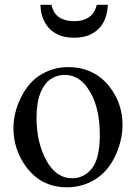

<svg xmlns="http://www.w3.org/2000/svg" viewBox="-20 -763 566 798"><path d="M263.1 -484.1Q370.3 -484.1 434.9 -403.1Q489.2 -333.3 489.2 -243.6Q489.2 -180.5 459.5 -115.9Q429.7 -51.3 376.4 -17.9Q323.1 15.4 257.9 15.4Q151.3 15.4 88.2 -70.3Q35.9 -142.1 35.9 -230.3Q35.9 -295.4 67.9 -359.5Q100 -423.6 151.8 -453.8Q203.6 -484.1 263.1 -484.1ZM247.2 -451.8Q219.5 -451.8 192.6 -435.4Q165.6 -419 148.7 -378.5Q131.8 -337.9 131.8 -273.3Q131.8 -171.8 172.3 -96.9Q212.8 -22.1 280.5 -22.1Q329.2 -22.1 362.1 -63.1Q394.9 -104.1 394.9 -203.6Q394.9 -329.2 340.5 -402.1Q304.1 -451.8 247.2 -451.8ZM288.2 -606.2Q252.3 -606.2 226.2 -616.9Q200 -627.7 183.1 -646.4Q166.2 -665.1 157.4 -690Q148.7 -714.9 148.2 -743.1H193.8Q202.1 -706.7 226.4 -690.8Q250.8 -674.9 288.2 -674.9Q324.6 -674.9 349 -690.8Q373.3 -706.7 382.1 -743.1H428.2Q427.2 -714.9 418.7 -690Q410.3 -665.1 392.8 -646.4Q375.4 -627.7 349.5 -616.9Q323.6 -606.2 288.2 -606.2Z"/></svg>

Font: MM Jasmine
Style: Regular
Weight: 400
Designer: Khon Soe Zaw Thu
Version: Version 1.00 July 11, 2016, initial release